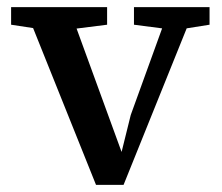

<svg xmlns="http://www.w3.org/2000/svg" viewBox="-20 -513 620 536"><path d="M248 3 49 -493H172L323 -79H317L345 -192L454 -493H525L325 3ZM11 -444V-493H279V-444L168 -430H103ZM354 -444V-493H565V-444L483 -431H454Z"/></svg>

Font: Source Serif 4 Medium
Style: Regular
Weight: 500
Designer: Frank Grießhammer
Foundry: Adobe Systems Incorporated
Version: Version 4.004;hotconv 1.0.116;makeotfexe 2.5.65601